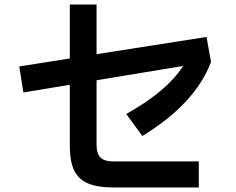

<svg xmlns="http://www.w3.org/2000/svg" viewBox="-20 -812 1040 847"><path d="M406 -173Q406 -134 423.5 -117Q441 -100 478 -100H857V15H483Q410 15 368 -3Q326 -21 307 -60.5Q288 -100 288 -169V-438L83 -404L65 -519L288 -554V-792H406V-573L891 -649L911 -539Q842 -355 608 -212L537 -309Q629 -361 690.5 -413Q752 -465 788 -521L406 -458Z"/></svg>

Font: IBM Plex Sans JP SemiBold
Style: Regular
Weight: 600
Designer: Mike Abbink; Paul van der Laan; Pieter van Rosmalen; Wujin Sim; Yejin Wi; Jinhee Kim; Boomi Park; Yona Kim; Kichan Ma
Foundry: Sandoll Inc.
Version: Version 1.001